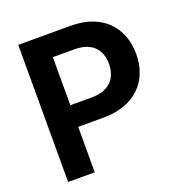

<svg xmlns="http://www.w3.org/2000/svg" viewBox="-131 -842 908 957"><g transform="rotate(-20 323.5 -364.0)"><path d="M68.8 0H210V-241.2H344.7C512.7 -241.2 606 -341.8 606 -483.9C606 -625.5 514.2 -727.5 347.7 -727.5H68.8ZM210 -356V-610.8H323.7C418.5 -610.8 461.4 -559.6 461.4 -483.9C461.4 -409.2 418.5 -356 324.2 -356Z"/></g></svg>

Font: Raveo SemiBold
Style: Regular
Weight: 600
Designer: Jakub Foglar, Rasmus Andersson (Inter)
Foundry: Jakubfoglar.com
Version: Version 1.100;Glyphs 3.2.3 (3260)